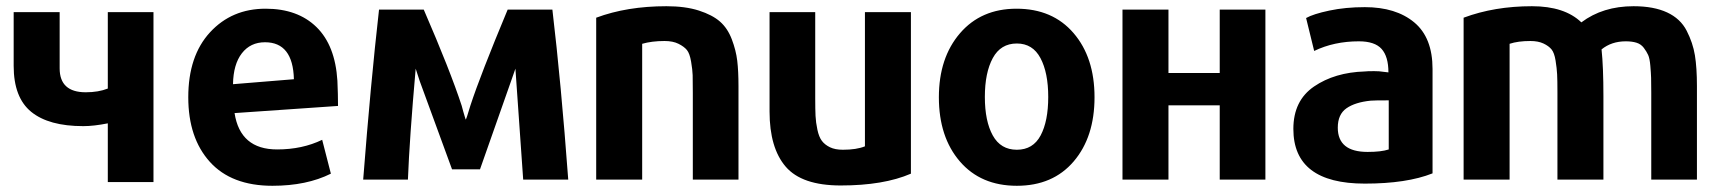

<svg xmlns="http://www.w3.org/2000/svg" viewBox="-20 -578 5532 618"><path d="M474 8H327V-181Q282 -172 248 -172Q137 -172 80.5 -218Q24 -264 24 -366V-539H172V-358Q172 -281 256 -281Q297 -281 327 -293V-539H474Z M1068 -237 735 -214Q753 -97 872 -97Q953 -97 1017 -128L1045 -19Q967 20 857 20Q725 20 655.5 -57Q586 -134 586 -265Q586 -398 656 -474Q726 -550 835 -550Q938 -550 998.5 -491Q1059 -432 1066 -318Q1068 -274 1068 -237ZM926 -323Q923 -442 833 -442Q786 -442 758.5 -406.5Q731 -371 730 -307Z M1809 0H1664L1639 -357L1625 -317L1525 -33H1435L1331 -317Q1319 -355 1318 -357Q1298 -131 1293 0H1149Q1173 -309 1200 -547H1344Q1429 -351 1466 -238Q1468 -230 1471 -219.5Q1474 -209 1476 -202.5Q1478 -196 1479 -193Q1481 -194 1494 -238Q1526 -336 1614 -547H1758Q1786 -311 1809 0Z M2357 0H2210V-279Q2210 -319 2209.5 -336Q2209 -353 2204.5 -379.5Q2200 -406 2191 -417Q2182 -428 2164 -437Q2146 -446 2119 -446Q2078 -446 2047 -437V0H1899V-521Q1998 -558 2125 -558Q2186 -558 2229.5 -544Q2273 -530 2297.5 -508.5Q2322 -487 2335.5 -451.5Q2349 -416 2353 -382.5Q2357 -349 2357 -301Z M2912 -19Q2824 19 2686 19Q2561 19 2509 -41.5Q2457 -102 2457 -219V-539H2604V-262Q2604 -226 2605 -205Q2606 -184 2611 -160.5Q2616 -137 2625.5 -124.5Q2635 -112 2651.5 -104Q2668 -96 2693 -96Q2737 -96 2764 -107V-539H2912Z M3002 -265Q3002 -392 3070 -471Q3138 -550 3252 -550Q3368 -550 3435.5 -471.5Q3503 -393 3503 -265Q3503 -137 3436 -58.5Q3369 20 3253 20Q3137 20 3069.5 -58.5Q3002 -137 3002 -265ZM3253 -438Q3201 -438 3175.5 -391Q3150 -344 3150 -266Q3150 -188 3175.5 -142Q3201 -96 3253 -96Q3305 -96 3329.5 -142Q3354 -188 3354 -266Q3354 -344 3329 -391Q3304 -438 3253 -438Z M4053 -547V0H3906V-239H3741V0H3593V-547H3741V-343H3906V-547Z M4591 -356V-20Q4508 13 4373 13Q4143 13 4143 -163Q4143 -254 4209.5 -299.5Q4276 -345 4373 -348Q4380 -349 4403 -349Q4411 -349 4419 -348.5Q4427 -348 4436 -346.5Q4445 -345 4449 -345Q4449 -396 4427 -420.5Q4405 -445 4354 -445Q4274 -445 4210 -414L4184 -520Q4207 -533 4259 -544Q4311 -555 4373 -555Q4473 -555 4532 -506Q4591 -457 4591 -356ZM4450 -97V-255Q4403 -255 4392 -254Q4342 -249 4314 -229.5Q4286 -210 4286 -167Q4286 -89 4382 -89Q4426 -89 4450 -97Z M5442 0H5295V-280Q5295 -312 5294.5 -327.5Q5294 -343 5292 -366.5Q5290 -390 5285 -401Q5280 -412 5271 -424Q5262 -436 5247.5 -440.5Q5233 -445 5213 -445Q5167 -445 5135 -419Q5141 -363 5141 -268V0H4993V-280Q4993 -320 4992 -339Q4991 -358 4987 -383Q4983 -408 4974 -419Q4965 -430 4948 -438Q4931 -446 4906 -446Q4866 -446 4839 -437V0H4691V-521Q4790 -558 4911 -558Q5016 -558 5070 -506Q5139 -558 5238 -558Q5303 -558 5346 -538Q5389 -518 5409 -479Q5429 -440 5435.5 -400Q5442 -360 5442 -301Z"/></svg>

Font: Repo
Style: Bold
Weight: 700
Designer: Stefan Peev
Foundry: Context Ltd
Version: Version 001.000